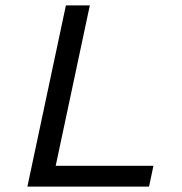

<svg xmlns="http://www.w3.org/2000/svg" viewBox="-20 -688 672 708"><path d="M81 0 223 -668H311.2L185.4 -76.7H545.8L529.6 0Z"/></svg>

Font: Atkinson Hyperlegible Mono ExtraLight
Style: Italic
Weight: 200
Italic angle: -12°
Monospace: yes
Designer: Elliott Scott, Megan Eiswerth, Linus Boman, Theodore Petrosky, Letters from Sweden
Foundry: Applied Design Works, Letters from Sweden
Version: Version 2.001